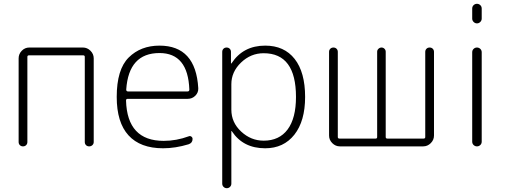

<svg xmlns="http://www.w3.org/2000/svg" viewBox="-20 -770 2677 1010"><path d="M78 -23V-463Q78 -486 94.5 -503Q111 -520 134 -520H416Q439 -520 456 -503Q473 -486 473 -463V-23Q473 -13 466 -6.5Q459 0 449 0Q439 0 432.5 -6.5Q426 -13 426 -23V-471Q426 -479 417 -479H133Q124 -479 124 -471V-23Q124 -13 117.5 -6.5Q111 0 101 0Q91 0 84.5 -6.5Q78 -13 78 -23Z M819 -491Q657 -491 644 -299Q644 -289 653 -289H967Q976 -289 976 -299Q969 -491 819 -491ZM838 10Q718 10 656 -58Q594 -126 594 -260Q594 -405 657 -467.5Q720 -530 819 -530Q1010 -530 1023 -306Q1024 -283 1007.5 -266.5Q991 -250 967 -250H651Q643 -250 643 -241Q649 -29 841 -29Q908 -29 973 -53Q980 -56 986.5 -51.5Q993 -47 993 -39Q993 -18 972 -11Q903 10 838 10Z M1197 -327V-193Q1197 -126 1248.5 -78Q1300 -30 1367 -30Q1449 -30 1493 -89Q1537 -148 1537 -260Q1537 -490 1367 -490Q1299 -490 1248 -441Q1197 -392 1197 -327ZM1149 196V-497Q1149 -507 1155.5 -513.5Q1162 -520 1172 -520Q1182 -520 1188.5 -513.5Q1195 -507 1195 -497V-437Q1195 -436 1196 -436Q1198 -436 1198 -437Q1259 -530 1375 -530Q1475 -530 1530 -460Q1585 -390 1585 -260Q1585 -133 1528.5 -61.5Q1472 10 1375 10Q1259 10 1200 -79Q1200 -81 1198 -81Q1197 -81 1197 -80V196Q1197 206 1190 213Q1183 220 1173 220Q1163 220 1156 213Q1149 206 1149 196Z M1768 0Q1745 0 1728 -17Q1711 -34 1711 -57V-497Q1711 -507 1717.5 -513.5Q1724 -520 1734 -520Q1744 -520 1750.5 -513.5Q1757 -507 1757 -497V-49Q1757 -41 1766 -41H1956Q1964 -41 1964 -49V-498Q1964 -507 1971 -513.5Q1978 -520 1987 -520Q1996 -520 2002.5 -513.5Q2009 -507 2009 -498V-49Q2009 -41 2018 -41H2208Q2217 -41 2217 -49V-497Q2217 -507 2223.5 -513.5Q2230 -520 2240 -520Q2250 -520 2256.5 -513.5Q2263 -507 2263 -497V-57Q2263 -34 2246 -17Q2229 0 2206 0Z M2464 -25V-495Q2464 -506 2471.5 -513Q2479 -520 2489 -520Q2499 -520 2506.5 -513Q2514 -506 2514 -495V-25Q2514 -14 2506.5 -7Q2499 0 2489 0Q2479 0 2471.5 -7Q2464 -14 2464 -25ZM2464 -672V-725Q2464 -736 2471.5 -743Q2479 -750 2489 -750Q2499 -750 2506.5 -743Q2514 -736 2514 -725V-672Q2514 -662 2506.5 -654.5Q2499 -647 2489 -647Q2479 -647 2471.5 -654.5Q2464 -662 2464 -672Z"/></svg>

Font: Rounded Mplus 1c Light
Style: Regular
Weight: 300
Version: Version 1.059.20150529